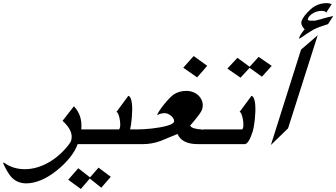

<svg xmlns="http://www.w3.org/2000/svg" viewBox="-231 -1016 2200 1256"><path d="M293 -73.2H276.9Q269.5 -51.8 256.6 -29.5Q243.7 -7.3 226.1 14.6Q208.5 36.6 186.8 58.1Q165 79.6 140.6 99.1Q86.9 142.1 36.9 162.6Q-13.2 183.1 -58.1 183.6Q-120.1 183.6 -158.2 140.6Q-169.4 127.9 -182.9 105.7Q-196.3 83.5 -210.9 50.8L-205.6 47.4Q-176.3 69.3 -141.6 80.1Q-106.9 90.8 -68.8 90.8Q-32.7 90.8 5.1 80.8Q43 70.8 80.3 50.5Q117.7 30.3 153.3 -0.2Q189 -30.8 220.7 -72.3H220.2Q230.5 -85 233.9 -94.7Q253.9 -157.2 178.2 -225.6L252.4 -320.8Q280.3 -291.5 292.5 -254.6Q304.7 -217.8 300.8 -169.4H323.7Z M215.3 159.7 281.2 84.5 357.9 144.5 413.6 80.6 493.7 140.6 431.6 211.9 356.4 151.9 297.9 220.2ZM644.5 -73.2H264.2L294.9 -169.4H545.4Q550.3 -169.4 553.2 -179.7Q556.2 -189 555.4 -206.3Q554.7 -223.6 551.3 -240.7Q547.9 -257.8 542.5 -270.5Q537.1 -283.2 530.3 -283.2L608.4 -389.2Q618.2 -386.7 623.8 -373Q629.4 -359.4 631.8 -339.6Q634.3 -319.8 633.8 -295.7Q633.3 -271.5 631.3 -248Q629.4 -224.6 626.5 -203.6Q623.5 -182.6 620.1 -169.4H675.3Z M1124.5 -585.4 1058.6 -509.8 967.8 -573.2 1036.1 -649.4ZM1098.6 -73.2H1062.5Q959.5 -73.2 930.2 -139.6Q902.3 -127.9 874.5 -116.7Q846.7 -105.5 819.3 -93.8Q761.7 -73.2 704.6 -73.2H615.7L646.5 -169.4H666Q686.5 -169.4 711.7 -170.9Q736.8 -172.4 762.7 -175.3Q788.6 -178.2 813.5 -182.6Q838.4 -187 858.4 -192.4Q878.4 -197.8 891.4 -204.3Q904.3 -210.9 906.7 -218.3Q909.7 -228.5 904.3 -238.8Q898.9 -249 889.4 -257.3Q879.9 -265.6 868.4 -270.8Q856.9 -275.9 847.2 -275.9Q820.3 -275.9 796.4 -262.2Q800.3 -274.9 814 -295.2Q827.6 -315.4 844.5 -335.9Q861.3 -356.4 877.7 -373.3Q894 -390.1 903.3 -396.5Q939.5 -421.4 987.8 -421.4Q1014.2 -421.4 1036.4 -411.6Q1058.6 -401.9 1073.2 -385Q1087.9 -368.2 1093.3 -346.2Q1098.6 -324.2 1090.8 -299.8Q1083.5 -275.4 1012.7 -194.3Q1023.4 -172.4 1090.3 -168.9L1089.4 -167.5Q1094.2 -168.9 1104.2 -169.2Q1114.3 -169.4 1129.4 -169.4Z M1256.3 -567.4 1322.3 -637.7 1401.9 -579.1 1460.9 -644 1546.4 -585 1482.4 -514.2 1401.9 -572.3 1342.3 -507.8ZM1422.9 -158.2Q1396 -73.2 1369.6 -73.2H1069.8L1100.6 -169.4H1351.1Q1356 -169.4 1358.9 -179.7Q1361.8 -189 1361.1 -206.3Q1360.4 -223.6 1356.9 -240.7Q1353.5 -257.8 1348.1 -270.5Q1342.8 -283.2 1335.9 -283.2L1414.1 -389.2Q1424.8 -386.2 1430.7 -370.8Q1436.5 -355.5 1438.5 -333Q1440.4 -310.5 1439.5 -283.9Q1438.5 -257.3 1435.8 -232.7Q1433.1 -208 1429.4 -188Q1425.8 -168 1422.9 -158.2Z M1915 -858.4Q1883.3 -848.6 1860.1 -839.8Q1836.9 -831.1 1819.8 -822.3Q1804.7 -814 1781.5 -798.8Q1758.3 -783.7 1727.1 -761.7V-772Q1728.5 -776.4 1732.4 -783.4Q1736.3 -790.5 1741.5 -798.1Q1746.6 -805.7 1752.2 -812.7Q1757.8 -819.8 1762.2 -824.2Q1749 -836.9 1743.4 -851.1Q1737.8 -865.2 1741.7 -877.9Q1747.1 -894.5 1762 -913.8Q1776.9 -933.1 1801.3 -955.6Q1845.7 -995.6 1908.2 -995.6Q1916 -995.6 1923.1 -993.9Q1930.2 -992.2 1939 -989.3L1902.8 -933.1Q1899.9 -944.8 1871.1 -944.8Q1857.9 -944.8 1843.8 -940.9Q1829.6 -937 1817.4 -929.9Q1805.2 -922.9 1795.9 -913.6Q1786.6 -904.3 1783.2 -893.6Q1779.3 -880.9 1800.8 -880.9H1830.6Q1850.1 -885.3 1864.3 -889.4Q1878.4 -893.6 1891.4 -897.2Q1904.3 -900.9 1917.7 -904.3Q1931.2 -907.7 1949.2 -911.6ZM1653.3 -176.3 1541 -67.4 1738.3 -691.4 1847.2 -785.2Z"/></svg>

Font: XB Khoramshahr
Style: Italic
Weight: 400
Italic angle: -12°
Designer: Behnam
Foundry: Irmug
Version: Version 8.005 2009